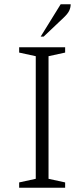

<svg xmlns="http://www.w3.org/2000/svg" viewBox="-20 -882 396 902"><path d="M70 0V-25L148 -42V-618L70 -635V-660H286V-635L208 -618V-42L286 -25V0ZM171 -710 265 -862H312Q312 -847 305.5 -832.5Q299 -818 279 -799L185 -710Z"/></svg>

Font: Spectral SC ExtraLight
Style: Regular
Weight: 275
Designer: Jean-Baptiste Levee
Foundry: Production Type
Version: Version 2.001